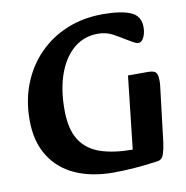

<svg xmlns="http://www.w3.org/2000/svg" viewBox="-80 -773 841 866"><g transform="rotate(-10 340.5 -340.0)"><path d="M371 16Q271 16 196.5 -17.5Q122 -51 80.5 -118Q39 -185 39 -283Q39 -373 69 -448.5Q99 -524 153.5 -579.5Q208 -635 282.5 -665.5Q357 -696 447 -696Q530 -696 574 -677Q618 -658 618 -607Q618 -580 608 -560Q598 -540 583 -540Q574 -540 557.5 -549.5Q541 -559 528 -567Q504 -582 475.5 -597.5Q447 -613 408 -613Q347 -613 300.5 -575Q254 -537 228 -467Q202 -397 202 -301Q202 -212 234 -162Q266 -112 327 -91.5Q388 -71 474 -71L511 -404H603Q629 -404 638 -394.5Q647 -385 647 -358Q647 -352 647 -346Q647 -340 646 -334L615 -76Q611 -47 603.5 -25Q596 -3 576 0Q522 8 469 12Q416 16 371 16Z"/></g></svg>

Font: Alkatra SemiBold
Style: Regular
Weight: 600
Designer: Suman Bhandary
Version: Version 1.100;gftools[0.9.22]